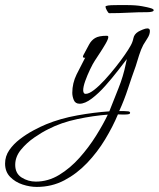

<svg xmlns="http://www.w3.org/2000/svg" viewBox="-273 -403 626 757"><path d="M-128 334Q-155 334 -184 324.5Q-213 315 -233 294.5Q-253 274 -253 242Q-253 213 -236.5 189Q-220 165 -194.5 145.5Q-169 126 -141 111Q-113 96 -91 87Q-35 64 31.5 52Q98 40 158 36Q176 -10 194.5 -56Q213 -102 223 -151L227 -170Q214 -153 191.5 -124Q169 -95 142.5 -65Q116 -35 89 -14.5Q62 6 41 6Q24 6 18 -8.5Q12 -23 12 -37Q12 -75 29 -109.5Q46 -144 63 -176L60 -175Q54 -175 54 -181Q54 -182 56 -186Q69 -210 78 -227Q87 -244 102 -253Q117 -262 148 -262Q154 -262 154 -257Q154 -249 143 -230Q132 -211 119 -191.5Q106 -172 101 -164Q93 -152 82 -129Q71 -106 63 -83.5Q55 -61 55 -47Q55 -42 57 -37.5Q59 -33 65 -33Q78 -33 98 -48.5Q118 -64 140 -88Q162 -112 183 -138.5Q204 -165 219.5 -187.5Q235 -210 242 -223Q250 -237 253 -252.5Q256 -268 272 -278Q279 -282 290 -286.5Q301 -291 308 -291Q318 -291 318 -281Q318 -267 308.5 -252.5Q299 -238 292 -226Q283 -209 275.5 -185.5Q268 -162 262 -142Q246 -98 231.5 -53.5Q217 -9 197 35H217Q225 35 232.5 36Q240 37 240 42Q240 47 229.5 48Q219 49 207.5 48.5Q196 48 192 48Q172 96 141.5 146.5Q111 197 70.5 239.5Q30 282 -19.5 308Q-69 334 -128 334ZM-132 313Q-83 313 -39.5 286.5Q4 260 40.5 219Q77 178 105.5 132.5Q134 87 152 49Q96 53 32 66.5Q-32 80 -82 106Q-107 118 -137.5 139Q-168 160 -190.5 187.5Q-213 215 -213 247Q-213 281 -187.5 297Q-162 313 -132 313ZM158 -351Q154 -351 148.5 -361.5Q143 -372 143 -376L144 -379Q152 -382 165.5 -382.5Q179 -383 193 -383H225Q263 -383 287 -378.5Q311 -374 317 -372Q333 -368 333 -363Q333 -359 326 -357Q319 -355 308 -355Q271 -355 233.5 -353Q196 -351 158 -351Z"/></svg>

Font: Bonheur Royale
Style: Regular
Weight: 400
Designer: Robert E. Leuschke
Foundry: Robert E. Leuschke
Version: Version 1.010; ttfautohint (v1.8.3)